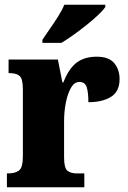

<svg xmlns="http://www.w3.org/2000/svg" viewBox="-20 -786 536 806"><path d="M9 0V-58H13Q43 -58 59.5 -70Q76 -82 76 -130V-411Q76 -455 62.5 -467Q49 -479 20 -479H16V-536H223L242 -440H246Q268 -497 301 -522.5Q334 -548 386 -548Q437 -548 459.5 -521Q482 -494 482 -454Q482 -402 446 -379.5Q410 -357 351 -357Q351 -398 344 -420Q337 -442 313 -442Q292 -442 278 -417.5Q264 -393 256.5 -355.5Q249 -318 249 -277V-125Q249 -80 263.5 -69Q278 -58 302 -58H334V0ZM158 -619Q171 -639 189 -664.5Q207 -690 224 -717Q241 -744 250 -766H422V-756Q413 -743 392.5 -723.5Q372 -704 344.5 -682Q317 -660 289 -640Q261 -620 238 -606H158Z"/></svg>

Font: Noto Serif Hebrew Condensed Black
Style: Regular
Weight: 900
Width: 3
Designer: Monotype Design Team
Foundry: Monotype Imaging Inc.
Version: Version 2.004; ttfautohint (v1.8.4.7-5d5b)